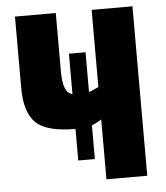

<svg xmlns="http://www.w3.org/2000/svg" viewBox="-52 -760 696 806"><g transform="rotate(-5 296.5 -357.0)"><path d="M364 -714V-389Q340 -377 323 -371V-539H253V-369Q213 -377 213 -465V-714H41V-412Q41 -311 86 -266.5Q131 -222 253 -222V-89H323V-231Q343 -239 364 -252V0H536V-714Z"/></g></svg>

Font: Noto Sans Display Condensed Black
Style: Regular
Weight: 900
Width: 3
Designer: Monotype Design team
Foundry: Monotype Imaging Inc.
Version: 1.000